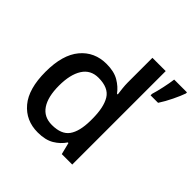

<svg xmlns="http://www.w3.org/2000/svg" viewBox="-196 -927 1104 1104"><g transform="rotate(45 355.5 -375.0)"><path d="M267 10Q170 10 111 -60Q52 -130 52 -269Q52 -407 111.5 -478Q171 -549 269 -549Q330 -549 369 -526Q408 -503 432 -470H438Q436 -484 433 -511Q430 -538 430 -559V-760H538V0H453L435 -72H430Q407 -37 368 -13.5Q329 10 267 10ZM294 -78Q371 -78 402 -121.5Q433 -165 434 -252V-268Q434 -361 404 -410.5Q374 -460 292 -460Q228 -460 195.5 -408.5Q163 -357 163 -267Q163 -176 196 -127Q229 -78 294 -78ZM711 -751Q701 -722 680 -678.5Q659 -635 636 -600H575V-612Q584 -641 593.5 -684.5Q603 -728 607 -760H711Z"/></g></svg>

Font: Noto Sans Thaana Medium
Style: Regular
Weight: 500
Designer: David Williams
Foundry: Google Inc.
Version: Version 3.001; ttfautohint (v1.8.4.7-5d5b)